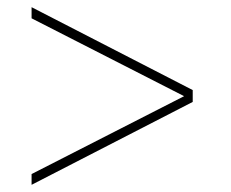

<svg xmlns="http://www.w3.org/2000/svg" viewBox="-20 -567 644 535"><path d="M68 -547 517 -316V-283L68 -52V-82L493 -299L68 -516Z"/></svg>

Font: Work Sans ExtraLight
Style: Regular
Weight: 200
Designer: Wei Huang
Foundry: Wei Huang
Version: Version 2.010; ttfautohint (v1.8.3)